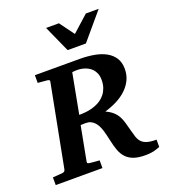

<svg xmlns="http://www.w3.org/2000/svg" viewBox="-177 -1033 1025 1167"><g transform="rotate(-20 335.0 -450.0)"><path d="M657.2 -2.9Q634.3 6.8 612.3 11.5Q590.3 16.1 563 16.1Q516.6 16.1 486.8 5.4Q457 -5.4 438 -26.1Q418.9 -46.9 408.2 -77.1Q397.5 -107.4 389.2 -147Q385.7 -161.6 382.1 -178Q378.4 -194.3 373.3 -210.4Q368.2 -226.6 361.1 -241.2Q354 -255.9 343.5 -267.3Q333 -278.8 319.1 -285.4Q305.2 -292 286.1 -292Q279.8 -292 271 -291.5Q262.2 -291 253.9 -291L211.9 -69.8Q210.4 -61.5 214.4 -58.8Q218.3 -56.2 228 -55.2Q236.8 -54.2 247.1 -53.2Q255.4 -52.2 266.6 -51.5Q277.8 -50.8 289.1 -49.8V0H-13.2V-49.8Q-2 -50.8 8.5 -51.3Q19 -51.8 27.3 -52.7Q37.1 -53.7 45.9 -54.2Q55.2 -55.2 60.8 -58.1Q66.4 -61 68.8 -70.8L170.9 -601.1Q173.3 -609.4 168.5 -612.3Q163.6 -615.2 153.8 -616.2Q144.5 -616.7 135.3 -617.7Q127 -618.7 116.7 -619.4Q106.4 -620.1 96.2 -621.1V-670.9H384.8Q435.1 -670.9 478.5 -663.1Q522 -655.3 554.2 -637.5Q586.4 -619.6 604.7 -591.1Q623 -562.5 623 -521Q623 -481.4 607.7 -449.5Q592.3 -417.5 565.4 -392.1Q538.6 -366.7 502 -347.9Q465.3 -329.1 422.9 -316.9Q451.7 -303.7 469.2 -287.8Q486.8 -272 497.6 -252.2Q508.3 -232.4 514.9 -208.7Q521.5 -185.1 528.8 -157.2Q535.6 -130.9 542.2 -110.8Q548.8 -90.8 561.8 -77.1Q574.7 -63.5 596.9 -56.6Q619.1 -49.8 657.2 -49.8ZM467.8 -505.9Q467.8 -530.3 460.4 -547.9Q453.1 -565.4 441.7 -577.4Q430.2 -589.4 416 -596.7Q401.9 -604 387.7 -607.7Q373.5 -611.3 361.1 -612.3Q348.6 -613.3 340.8 -612.8L315.9 -610.8L267.1 -352.1H273.9Q278.3 -352.1 282.2 -352.5Q287.1 -352.5 292 -353Q311 -353.5 331.5 -357.4Q352.1 -361.3 371.6 -368.7Q391.1 -376 408.4 -387.7Q425.8 -399.4 439 -416.3Q452.1 -433.1 460 -455.3Q467.8 -477.5 467.8 -505.9ZM453.6 -746.1H335.4L258.3 -917.5H341.3L410.6 -823.2L515.6 -917.5H598.6Z"/></g></svg>

Font: Charis SIL Afr
Style: Bold Italic
Weight: 700
Italic angle: -11°
Foundry: SIL International
Version: Version 5.000